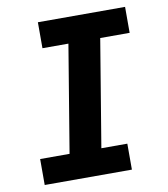

<svg xmlns="http://www.w3.org/2000/svg" viewBox="-82 -805 765 874"><g transform="rotate(-10 300.0 -367.5)"><path d="M54 0V-120H190L272 -615H152V-735H555V-615H419L337 -120H457V0Z"/></g></svg>

Font: Iosevka SS04 Hv Ex Obl
Style: Regular
Weight: 900
Width: 7
Italic angle: -9°
Monospace: yes
Designer: Belleve Invis
Foundry: Belleve Invis
Version: Version 19.0.0; ttfautohint (v1.8.4)